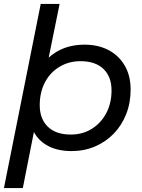

<svg xmlns="http://www.w3.org/2000/svg" viewBox="-20 -762 722 976"><path d="M0 194 187 -742H283L212 -393L177 -270L163 -145L96 194ZM344 6Q276 6 227.5 -18.5Q179 -43 153 -89.5Q127 -136 127 -202Q127 -302 161 -376.5Q195 -451 258.5 -493Q322 -535 410 -535Q478 -535 530.5 -508Q583 -481 613.5 -429.5Q644 -378 644 -307Q644 -239 621.5 -182Q599 -125 558.5 -83Q518 -41 463 -17.5Q408 6 344 6ZM340 -78Q400 -78 446.5 -107Q493 -136 520 -186.5Q547 -237 547 -302Q547 -372 506 -411.5Q465 -451 389 -451Q330 -451 282.5 -422.5Q235 -394 208.5 -343.5Q182 -293 182 -227Q182 -158 223 -118Q264 -78 340 -78Z"/></svg>

Font: MOST Montserrat Medium
Style: Italic
Weight: 500
Italic angle: -11.3°
Designer: Julieta Ulanovsky
Foundry: Julieta Ulanovsky
Version: Version 8.000;March 11, 2024;FontCreator 15.0.0.2926 64-bit